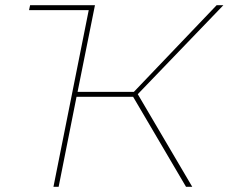

<svg xmlns="http://www.w3.org/2000/svg" viewBox="-20 -720 881 740"><path d="M96 -700H346L279 -366H496L815 -700H841L511 -357L721 0H697L493 -347H275L206 0H186L322 -681H92Z"/></svg>

Font: Argentum Sans Thin
Style: Italic
Weight: 100
Italic angle: -11°
Designer: Julieta Ulanovsky (font), Cristiano Sobral (main changes and remaster)
Foundry: Julieta Ulanovsky (font), Cristiano Sobral (main changes and remaster)
Version: Version 2.007;June 15, 2022;FontCreator 14.0.0.2814 64-bit; 